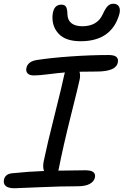

<svg xmlns="http://www.w3.org/2000/svg" viewBox="-44 -984 665 1033"><path d="M390.1 -762.2Q309.1 -762.2 271.5 -802.5Q233.9 -842.8 238.8 -902.8Q244.1 -959 286.1 -959Q303.7 -959 311 -947.8Q318.4 -936.5 318.8 -905.8Q320.3 -874 341.3 -858.4Q362.3 -842.8 398.9 -842.8Q479.5 -842.8 508.8 -907.2Q523.4 -939.5 535.9 -951.7Q548.3 -963.9 564.9 -963.9Q588.4 -963.9 596.7 -947.3Q605 -930.7 597.2 -904.8Q554.7 -762.2 390.1 -762.2ZM34.2 28.8Q1 28.8 -12.9 16.8Q-26.9 4.9 -22.9 -16.1Q-16.6 -47.9 21 -51.8Q114.3 -61.5 192.9 -64Q185.1 -84.5 190.9 -115.2Q209.5 -206.1 249.8 -365.2Q290 -524.4 301.8 -582Q302.2 -584 303.5 -588.1Q304.7 -592.3 305.2 -594.2Q273.4 -591.8 219.7 -585Q166 -578.1 138.2 -578.1Q115.2 -578.1 104.7 -589.1Q94.2 -600.1 98.1 -618.2Q105.5 -653.3 153.8 -661.1Q229 -672.9 336.7 -680.4Q444.3 -688 540 -688Q571.3 -688 582.5 -677.5Q593.8 -667 589.8 -647.9Q580.6 -599.1 476.1 -599.1Q410.6 -599.1 383.8 -598.1Q389.2 -580.6 384.8 -557.1Q378.9 -527.3 337.6 -363Q296.4 -198.7 272 -75.2Q272 -71.8 270 -65.9Q359.9 -67.9 413.1 -67.9Q447.3 -67.9 458.7 -57.6Q470.2 -47.4 466.8 -29.8Q462.9 -8.3 439.7 4.9Q416.5 18.1 374 18.1Q284.2 18.1 167 23.4Q49.8 28.8 34.2 28.8Z"/></svg>

Font: Shantell Sans Bouncy
Style: Italic
Weight: 400
Italic angle: -11.31°
Designer: Stephen Nixon, Anya Danilova, Shantell Martin
Foundry: Arrow Type
Version: Version 1.006;[9816181b4]